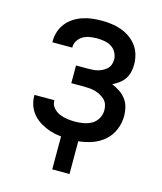

<svg xmlns="http://www.w3.org/2000/svg" viewBox="-104 -606 709 838"><g transform="rotate(15 250.0 -186.5)"><path d="M211 155V6Q221 7 230 7.5Q239 8 249 8H251Q228 8 205 5.5Q182 3 160.5 -4Q139 -11 119 -22.5Q99 -34 83.5 -51Q68 -68 60 -90Q52 -112 52 -135V-139H142V-137Q142 -119 154 -105Q166 -91 182.5 -84Q199 -77 217 -74.5Q235 -72 253 -72Q272 -72 291.5 -75.5Q311 -79 327.5 -88.5Q344 -98 354 -115.5Q364 -133 364 -153Q364 -166 360 -178.5Q356 -191 346.5 -200Q337 -209 325.5 -215Q314 -221 301.5 -224.5Q289 -228 276 -229Q263 -230 250 -230H194V-310H250Q261 -310 272.5 -311Q284 -312 294.5 -315Q305 -318 315 -323.5Q325 -329 333 -337Q341 -345 344.5 -356Q348 -367 348 -378Q348 -394 339.5 -409.5Q331 -425 317 -433.5Q303 -442 286.5 -445Q270 -448 253 -448Q237 -448 221 -445.5Q205 -443 191 -435.5Q177 -428 167.5 -414Q158 -400 158 -384V-381H68V-387Q68 -409 75 -430Q82 -451 95.5 -468Q109 -485 127.5 -497Q146 -509 167 -516Q188 -523 209.5 -525.5Q231 -528 253 -528Q275 -528 297.5 -525Q320 -522 341 -514.5Q362 -507 380.5 -494Q399 -481 412.5 -463Q426 -445 432 -423Q438 -401 438 -379Q438 -362 434 -345Q430 -328 420.5 -314Q411 -300 397 -289.5Q383 -279 368 -272Q386 -264 403 -253Q420 -242 432 -226Q444 -210 449 -190.5Q454 -171 454 -151Q454 -119 441.5 -89Q429 -59 405 -38Q381 -17 350.5 -6.5Q320 4 289 7V155Z"/></g></svg>

Font: Iosevka Medium
Style: Regular
Weight: 500
Monospace: yes
Designer: Belleve Invis
Foundry: Belleve Invis
Version: Version 32.5.0; ttfautohint (v1.8.4)